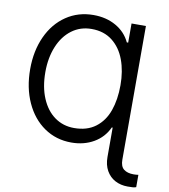

<svg xmlns="http://www.w3.org/2000/svg" viewBox="-97 -799 947 1079"><g transform="rotate(10 376.5 -259.0)"><path d="M725.6 126Q739.3 126 752.9 124V194.3Q744.6 197.8 733.4 198.5Q722.2 199.2 704.1 199.2Q664.6 199.2 632.8 182.4Q601.1 165.5 582.8 133.1Q564.5 100.6 564.5 55.7V-112.3H559.6Q532.7 -53.7 477.1 -21.5Q421.4 10.7 349.6 10.7Q262.7 10.7 194.8 -35.9Q127 -82.5 88.9 -166Q50.8 -249.5 50.8 -356.4Q50.8 -460.4 88.4 -542.5Q126 -624.5 194.1 -670.7Q262.2 -716.8 349.6 -716.8Q422.4 -716.8 477.8 -685.3Q533.2 -653.8 559.6 -597.7H567.4V-707H649.4V55.7Q649.4 94.2 669.7 110.1Q689.9 126 725.6 126ZM566.4 -354.5Q566.4 -434.6 542.7 -498.5Q519 -562.5 470.9 -600.1Q422.9 -637.7 352.5 -637.7Q288.1 -637.7 239.5 -601.3Q190.9 -564.9 164.3 -500.5Q137.7 -436 137.7 -354.5Q137.7 -269 164.8 -205.1Q191.9 -141.1 240 -106.7Q288.1 -72.3 350.6 -72.3Q424.8 -72.3 473.1 -108.9Q521.5 -145.5 543.9 -208.7Q566.4 -272 566.4 -354.5Z"/></g></svg>

Font: Pretendard
Style: Regular
Weight: 400
Designer: Base glyphs from Inter by Rasmus Andersson; Hangeul glyphs from Noto Sans CJK(Source Han Sans) by Jang Soo-young and Kan
Foundry: Kil Hyung-jin
Version: Version 1.309